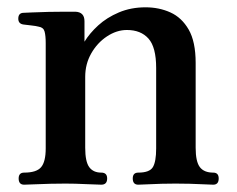

<svg xmlns="http://www.w3.org/2000/svg" viewBox="-20 -505 648 525"><path d="M46 0Q31 0 31 -17Q31 -33 46 -33Q80 -33 92.5 -48Q105 -63 105 -99V-387Q105 -407 102 -418.5Q99 -430 86 -432Q79 -434 65 -435.5Q51 -437 44 -438Q30 -440 30 -454Q30 -470 45 -470Q48 -470 68 -471Q88 -472 113 -472.5Q138 -473 159 -473Q180 -473 186 -473Q211 -472 211 -447V-391Q225 -414 248.5 -435.5Q272 -457 305 -471Q338 -485 378 -485Q415 -485 446 -471Q477 -457 496 -424Q515 -391 515 -333V-101Q515 -63 526.5 -48Q538 -33 563 -33Q578 -33 578 -17Q578 0 563 0Q556 0 538 -1Q520 -2 499 -2.5Q478 -3 460 -3Q443 -3 422 -2.5Q401 -2 383.5 -1Q366 0 358 0Q343 0 343 -17Q343 -33 358 -33Q389 -33 398 -48Q407 -63 407 -99V-319Q407 -376 386 -399.5Q365 -423 327 -423Q299 -423 272.5 -405.5Q246 -388 229.5 -359Q213 -330 213 -295V-101Q213 -63 224 -48Q235 -33 257 -33Q273 -33 273 -17Q273 0 257 0Q246 0 215.5 -1.5Q185 -3 159 -3Q142 -3 118 -2.5Q94 -2 74 -1Q54 0 46 0Z"/></svg>

Font: Zen Antique
Style: Regular
Weight: 400
Designer: Yoshimichi Ohira
Foundry: Positype
Version: Version 1.001